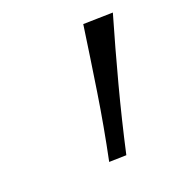

<svg xmlns="http://www.w3.org/2000/svg" viewBox="-68 -799 356 396"><g transform="rotate(-20 110.0 -600.5)"><path d="M108 -457Q123 -529.5 134 -601Q145 -672.5 155 -742.5L220.5 -744Q200 -673.5 181 -601.8Q162 -530 146 -458Z"/></g></svg>

Font: Heraclito ExtraLight
Style: Italic
Weight: 200
Italic angle: -12°
Designer: Kostas Bartsokas (font) & Cristiano Sobral (main changes)
Foundry: Kostas Bartsokas (font) & Cristiano Sobral (main changes)
Version: Version 1.00;July 8, 2020;FontCreator 13.0.0.2655 64-bit